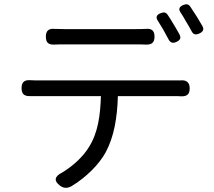

<svg xmlns="http://www.w3.org/2000/svg" viewBox="-20 -856 1020 917"><path d="M459 -644C530 -644 600 -644 627 -644C643 -644 660 -644 677 -643C705 -642 718 -653 718 -681C718 -710 704 -721 675 -718C659 -717 642 -717 627 -717C601 -717 530 -717 459 -717C388 -717 317 -717 288 -717C272 -717 256 -718 241 -718C213 -721 199 -709 199 -681C199 -653 211 -642 239 -643C255 -644 272 -644 289 -644C317 -644 388 -644 459 -644ZM811 -737C801 -754 791 -770 781 -785C772 -798 762 -799 747 -793C727 -785 722 -773 735 -755C743 -742 752 -728 760 -714C769 -698 777 -683 785 -668C794 -651 806 -648 823 -656C841 -664 846 -675 837 -692C829 -707 820 -722 811 -737ZM921 -775C910 -792 899 -809 889 -824C880 -837 870 -838 855 -832C835 -823 831 -812 844 -794C852 -781 861 -768 868 -754C878 -738 887 -722 895 -707C903 -691 915 -688 932 -696C949 -704 956 -714 947 -731C939 -744 930 -760 921 -775ZM676 -397H809C820 -397 833 -397 845 -396C873 -395 886 -406 886 -434C886 -463 870 -475 841 -472C829 -472 818 -472 809 -472C758 -472 224 -472 168 -472C153 -472 138 -472 124 -473C96 -475 83 -463 83 -435C83 -407 96 -396 124 -397C138 -397 153 -397 168 -397H315H462C459 -304 448 -222 405 -154C377 -108 330 -64 277 -32C241 -14 235 7 267 31C284 44 303 44 322 33C393 -10 454 -72 485 -129C524 -202 540 -291 543 -397Z"/></svg>

Font: GenSenRounded2 TW R
Style: Regular
Weight: 400
Version: Version 2.100;PS 2.1;hotconv 16.6.51;makeotf.lib2.5.65220 DE